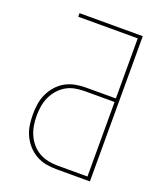

<svg xmlns="http://www.w3.org/2000/svg" viewBox="-136 -824 772 913"><g transform="rotate(20 250.0 -367.5)"><path d="M258 0Q231 0 204.5 -5Q178 -10 154.5 -23.5Q131 -37 113 -57Q95 -77 83.5 -101.5Q72 -126 68 -153Q64 -180 64 -207Q64 -233 68 -260Q72 -287 83.5 -311.5Q95 -336 113 -356.5Q131 -377 154.5 -390Q178 -403 204.5 -408Q231 -413 258 -413H409V-717H108V-735H428V0ZM409 -18V-395H258Q234 -395 209.5 -390.5Q185 -386 164 -373.5Q143 -361 127 -342.5Q111 -324 101 -302Q91 -280 87 -255.5Q83 -231 83 -207Q83 -182 87 -158Q91 -134 101 -111.5Q111 -89 127 -70.5Q143 -52 164 -40Q185 -28 209.5 -23Q234 -18 258 -18Z"/></g></svg>

Font: Iosevka Term Curly Thin
Style: Regular
Weight: 100
Designer: Belleve Invis
Foundry: Belleve Invis
Version: Version 32.3.0